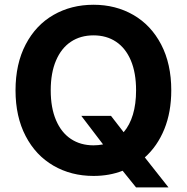

<svg xmlns="http://www.w3.org/2000/svg" viewBox="-20 -737 794 815"><path d="M451.2 -245.1 504.9 -175.8Q530.8 -206.1 544.2 -250.7Q557.6 -295.4 557.6 -353.5Q557.6 -428.2 535.4 -480.5Q513.2 -532.7 472.7 -559.8Q432.1 -586.9 377 -586.9Q321.8 -586.9 281 -559.8Q240.2 -532.7 217.8 -480.2Q195.3 -427.7 195.3 -353.5Q195.3 -279.3 217.8 -226.8Q240.2 -174.3 281 -147.2Q321.8 -120.1 377 -120.1Q397 -120.1 417.5 -124L325.2 -245.1ZM594.7 -68.8 695.3 58.6H557.6L500.5 -12.2Q444.3 9.8 377 9.8Q282.2 9.8 207 -33.7Q131.8 -77.1 88.9 -159.4Q45.9 -241.7 45.9 -353.5Q45.9 -465.8 88.9 -548.1Q131.8 -630.4 207 -673.6Q282.2 -716.8 377 -716.8Q471.2 -716.8 546.1 -673.6Q621.1 -630.4 664.1 -548.1Q707 -465.8 707 -353.5Q707 -261.2 677.5 -188.7Q647.9 -116.2 594.7 -68.8Z"/></svg>

Font: WEMIX Pretendard
Style: Bold
Weight: 700
Designer: Base glyphs from Inter by Rasmus Andersson; Hangeul glyphs from Noto Sans CJK(Source Han Sans) by Jang Soo-young and Kan
Foundry: Kil Hyung-jin
Version: Version 1.000